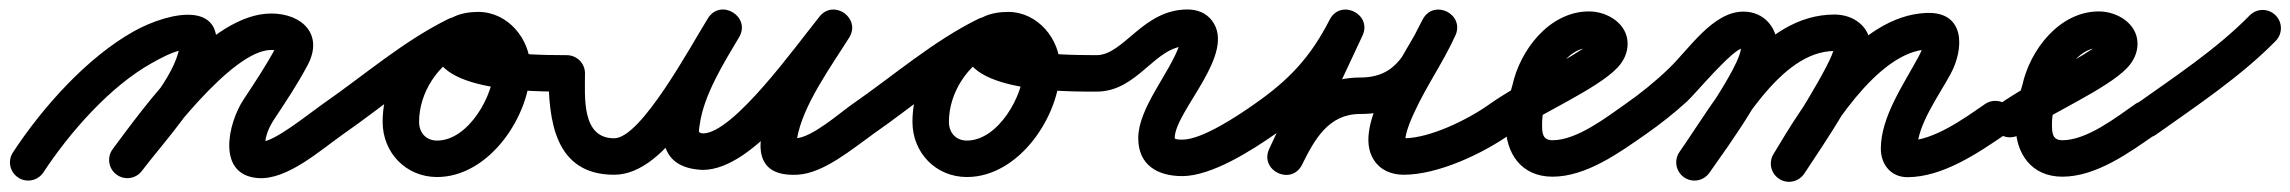

<svg xmlns="http://www.w3.org/2000/svg" viewBox="-58 -322 4712 395"><path d="M31.3 32.6C31.3 32.6 31.3 32.6 31.3 32.6C85.4 -49.6 168.1 -144.2 254.3 -192.2C273.2 -202.8 294.3 -214.3 315.7 -219C317.2 -219.2 318.7 -219.5 320.2 -219.7C321.2 -219.8 323.9 -219.5 323 -219.9C319.7 -221.1 317.6 -222 315 -224.7C306.9 -233.5 313.1 -229.3 308.8 -213.9C291.1 -149.2 216.9 -71.9 174.2 -15.7C161.6 0.8 164.8 24.3 181.3 36.8C197.8 49.4 221.3 46.2 233.8 29.7C233.8 29.7 233.8 29.7 233.8 29.7C284.5 -36.9 359.1 -113.6 381.2 -194.1C417.9 -328 289 -297.5 217.7 -257.8C120.8 -203.7 29.5 -101.1 -31.3 -8.6C-42.7 8.7 -37.9 31.9 -20.6 43.3C-3.3 54.7 19.9 49.9 31.3 32.6ZM234 29.5C234 29.5 234 29.5 234 29.5C275.9 -26.4 418.3 -219.2 500 -219.2C503.9 -219.2 507.7 -219 511.6 -218.4C522.5 -216.9 514.2 -233.8 508.7 -223.3C508.7 -223.3 508.8 -223.4 508.8 -223.4C508.8 -223.5 508.9 -223.5 508.9 -223.5C489.1 -186.3 465.8 -151.8 442.7 -116.6C411.3 -69 386.4 38.5 473.5 44.4C533.1 48.4 600.8 -12.8 648.5 -46.3C665.5 -58.2 669.6 -81.5 657.7 -98.5C645.8 -115.5 622.5 -119.6 605.5 -107.7C605.5 -107.7 605.5 -107.7 605.5 -107.7C577.1 -87.8 504.7 -28.6 478.5 -30.4C475 -30.7 487.9 -22.1 487.8 -25.6C487.3 -42.3 496.3 -61.7 505.3 -75.4C529.8 -112.5 554.3 -149 575.1 -188.5C575.1 -188.5 575.2 -188.5 575.2 -188.6C575.2 -188.6 575.3 -188.7 575.3 -188.7C608.2 -252 562.6 -294.2 500 -294.2C374.5 -294.2 239.2 -102.6 174 -15.5C161.6 1.1 164.9 24.6 181.5 37C198.1 49.4 221.6 46.1 234 29.5Z M596.2 -55.7C607.9 -38.6 631.3 -34.4 648.3 -46.2C729.9 -102.6 808.9 -172.3 897.8 -215.8C920.1 -226.6 923.2 -248.8 915.2 -265.6C907.2 -282.4 888.1 -293.9 865.6 -283.5C784.8 -246 729.2 -160.3 729.2 -71.2C729.2 -7.8 777.3 42.2 841.2 42.2C948.7 42.2 1033.1 -83.9 1033.1 -182.5C1033.1 -241.5 987 -297.5 926 -297.5C891.4 -297.5 854.3 -286.6 841.6 -250.4C841.6 -250.4 841.6 -250.4 841.6 -250.5C841.7 -250.6 841.7 -250.6 841.7 -250.6C798.8 -130.6 1045.9 -133.6 1108 -133.5C1128.7 -133.5 1145.5 -150.2 1145.5 -171C1145.5 -191.7 1128.8 -208.5 1108 -208.5C1058.4 -208.6 1007.3 -209.7 958.4 -218.8C947.5 -220.8 936.6 -223.2 926.1 -226.9C920.7 -228.9 915.5 -231.1 910.8 -234.4C910.6 -234.6 910.4 -234.7 910.2 -234.9C911.9 -230.8 911.1 -236.6 912.4 -229.8C912.6 -228.4 911.8 -224 912.3 -225.4C912.3 -225.4 912.3 -225.4 912.4 -225.5C912.4 -225.6 912.4 -225.6 912.4 -225.6C913.1 -227.5 910.5 -222 909 -220.7C907.5 -219.5 912.4 -221.5 913.4 -221.6C917.6 -222.3 921.8 -222.5 926 -222.5C945.1 -222.5 958.1 -199.9 958.1 -182.5C958.1 -126.1 905.7 -32.8 841.2 -32.8C818.6 -32.8 804.2 -48.9 804.2 -71.2C804.2 -131.2 842.7 -190.2 897.1 -215.4C919.6 -225.9 922.7 -248.2 914.5 -265.3C906.4 -282.3 887.1 -294 864.9 -283.2C772.3 -237.9 690.4 -166.5 605.7 -107.8C588.6 -96.1 584.4 -72.7 596.2 -55.7Z M1070.5 -171C1070.5 -171 1070.5 -171 1070.5 -171C1070.5 -75.3 1082.6 37.5 1205.5 37.5C1317.5 37.5 1407.8 -157.6 1462.1 -244.6C1475.1 -265.6 1465.4 -286 1449.3 -295.8C1433.2 -305.6 1410.6 -304.9 1398 -283.6C1360.1 -219.8 1218.7 20 1386.7 27.5C1386.7 27.5 1387.1 27.5 1387.6 27.5C1388.1 27.5 1388.5 27.5 1388.5 27.5C1495 27 1620.2 -159 1686.4 -240.9C1701.2 -259.2 1692.2 -280 1676.4 -291.3C1660.6 -302.6 1637.9 -304.3 1625.5 -284.4C1595.5 -236.6 1402 47.4 1583.1 37.4C1636.7 34.5 1695.7 -15.9 1738.7 -46.4C1755.6 -58.4 1759.6 -81.8 1747.6 -98.7C1735.6 -115.6 1712.2 -119.6 1695.3 -107.6C1695.3 -107.6 1695.3 -107.6 1695.3 -107.6C1666.5 -87.1 1612.6 -39.3 1578.9 -37.4C1568.9 -36.9 1579.5 -23.3 1581.6 -36.1C1592.8 -104.9 1652.8 -186.7 1689 -244.6C1701.5 -264.5 1693.6 -284.5 1679 -295C1664.3 -305.4 1642.8 -306.3 1628.1 -288C1580.4 -229.1 1451.2 -47.8 1388.2 -47.5C1388.2 -47.5 1388.6 -47.5 1389.1 -47.5C1389.6 -47.5 1390 -47.5 1390 -47.5C1377.3 -48 1379.5 -50.6 1381.6 -66C1389.9 -127 1431.7 -193.4 1462.5 -245.4C1475.1 -266.6 1465.6 -286.8 1449.7 -296.5C1433.8 -306.2 1411.5 -305.3 1398.4 -284.3C1362.6 -226.9 1261.1 -37.5 1205.5 -37.5C1137.9 -37.5 1145.5 -122.9 1145.5 -171C1145.5 -191.7 1128.7 -208.5 1108 -208.5C1087.3 -208.5 1070.5 -191.7 1070.5 -171Z M1686.2 -55.7C1697.9 -38.6 1721.3 -34.4 1738.3 -46.2C1819.9 -102.6 1898.9 -172.3 1987.8 -215.8C2010.1 -226.6 2013.2 -248.8 2005.2 -265.6C1997.2 -282.4 1978.1 -293.9 1955.6 -283.5C1874.8 -246 1819.2 -160.3 1819.2 -71.2C1819.2 -7.8 1867.3 42.2 1931.2 42.2C2038.7 42.2 2123.1 -83.9 2123.1 -182.5C2123.1 -241.5 2077 -297.5 2016 -297.5C1981.4 -297.5 1944.3 -286.6 1931.6 -250.4C1931.6 -250.4 1931.6 -250.4 1931.6 -250.5C1931.7 -250.6 1931.7 -250.6 1931.7 -250.6C1888.8 -130.6 2135.9 -133.6 2198 -133.5C2218.7 -133.5 2235.5 -150.2 2235.5 -171C2235.5 -191.7 2218.8 -208.5 2198 -208.5C2148.4 -208.6 2097.3 -209.7 2048.4 -218.8C2037.5 -220.8 2026.6 -223.2 2016.1 -226.9C2010.7 -228.9 2005.5 -231.1 2000.8 -234.4C2000.6 -234.6 2000.4 -234.7 2000.2 -234.9C2001.9 -230.8 2001.1 -236.6 2002.4 -229.8C2002.6 -228.4 2001.8 -224 2002.3 -225.4C2002.3 -225.4 2002.3 -225.4 2002.4 -225.5C2002.4 -225.6 2002.4 -225.6 2002.4 -225.6C2003.1 -227.5 2000.5 -222 1999 -220.7C1997.5 -219.5 2002.4 -221.5 2003.4 -221.6C2007.6 -222.3 2011.8 -222.5 2016 -222.5C2035.1 -222.5 2048.1 -199.9 2048.1 -182.5C2048.1 -126.1 1995.7 -32.8 1931.2 -32.8C1908.6 -32.8 1894.2 -48.9 1894.2 -71.2C1894.2 -131.2 1932.7 -190.2 1987.1 -215.4C2009.6 -225.9 2012.7 -248.2 2004.5 -265.3C1996.4 -282.3 1977.1 -294 1954.9 -283.2C1862.3 -237.9 1780.4 -166.5 1695.7 -107.8C1678.6 -96.1 1674.4 -72.7 1686.2 -55.7Z M2160.5 -170.9C2160.5 -150.2 2177.4 -133.5 2198.1 -133.5C2283.8 -133.7 2317.1 -227.5 2385 -227.5C2385 -227.5 2379.3 -229.6 2375.4 -234.7C2367.9 -244.3 2377.8 -255.6 2367.8 -227.6C2347.3 -170.4 2283.7 -99.5 2283.7 -37.8C2283.7 18 2323.9 40.3 2374.3 40.3C2434.5 40.3 2517.3 -12.6 2565.5 -46.3C2582.5 -58.2 2586.6 -81.5 2574.7 -98.5C2562.8 -115.5 2539.5 -119.6 2522.5 -107.7C2489.3 -84.4 2415.4 -34.7 2374.3 -34.7C2362.5 -34.7 2358.7 -36.2 2358.7 -37.8C2358.7 -93.5 2487.7 -211.8 2435.1 -280C2422.9 -295.9 2404.4 -302.5 2385 -302.5C2293 -302.5 2254.1 -208.6 2197.9 -208.5C2177.2 -208.5 2160.5 -191.6 2160.5 -170.9Z M2565.4 -46.2C2565.4 -46.2 2565.4 -46.2 2565.4 -46.2C2646.2 -102.4 2699.1 -158.9 2744.4 -247.4C2755.6 -269.3 2743.9 -288.6 2726.9 -297C2709.9 -305.3 2687.4 -302.6 2677 -280.4C2635.8 -192.2 2594.5 -104.1 2553.2 -15.9C2542.8 6.5 2554.2 25.7 2570.9 33.8C2587.7 41.9 2609.8 38.8 2620.8 16.6C2646.1 -34.5 2674.9 -87.5 2740 -87.5C2853.7 -87.5 2887 -156.8 2935.1 -246.8C2946.5 -268.2 2934.7 -287.5 2917.5 -295.9C2900.4 -304.4 2877.9 -302 2867.9 -280C2834.2 -205.9 2721.7 -65.7 2768.3 6.9C2782.1 28.5 2805.2 37.5 2830 37.5C2900.2 37.5 2992.9 -5.9 3049.8 -46.5C3066.6 -58.5 3070.6 -81.9 3058.5 -98.8C3046.5 -115.6 3023.1 -119.6 3006.2 -107.5C3006.2 -107.5 3006.2 -107.5 3006.2 -107.5C2962.6 -76.4 2884 -37.5 2830 -37.5C2823.2 -37.5 2832.3 -26.7 2833 -34.4C2833.2 -36.4 2833.5 -38.4 2833.7 -40.3C2836.9 -58.2 2844.6 -75.7 2852.2 -92C2877.1 -146 2911.7 -195 2936.1 -249C2946.1 -271 2935 -290 2918.6 -298.1C2902.1 -306.2 2880.3 -303.5 2868.9 -282.1C2835.1 -218.9 2819.1 -162.5 2740 -162.5C2642.8 -162.5 2592.5 -95.3 2553.6 -16.6C2542.6 5.5 2554.3 24.8 2571.3 33C2588.3 41.2 2610.7 38.3 2621.2 15.9C2662.4 -72.3 2703.7 -160.4 2745 -248.6C2755.4 -270.8 2744.1 -290 2727.5 -298.2C2710.9 -306.3 2688.8 -303.4 2677.6 -281.6C2637.8 -203.8 2593.5 -157.1 2522.6 -107.8C2505.6 -96 2501.4 -72.6 2513.2 -55.6C2525 -38.6 2548.4 -34.4 2565.4 -46.2Z M2997.2 -55.5C3009.1 -38.6 3032.5 -34.4 3049.5 -46.2C3107.1 -86.4 3227.1 -138.1 3269.2 -182.4C3282.2 -196 3290.5 -212.9 3290.5 -232C3290.5 -273.6 3248.6 -298.5 3211 -298.5C3129.6 -298.5 3068.8 -218.7 3053.3 -145.8C3053.3 -145.7 3053.5 -146.6 3053.7 -147.4C3053.9 -148.2 3054.1 -149 3054.1 -149C3045.7 -121.2 3039.5 -95.4 3039.5 -66C3039.5 -6.4 3071.8 41.5 3136 41.5C3205.5 41.5 3274.2 -8.3 3328.5 -46.3C3345.5 -58.2 3349.6 -81.5 3337.7 -98.5C3325.8 -115.5 3302.5 -119.6 3285.5 -107.7C3285.5 -107.7 3285.5 -107.7 3285.5 -107.7C3246.8 -80.7 3186.4 -33.5 3136 -33.5C3115.5 -33.5 3114.5 -48.1 3114.5 -66C3114.5 -87.8 3119.6 -106.5 3125.9 -127C3125.9 -127.1 3126.1 -127.9 3126.3 -128.6C3126.5 -129.4 3126.7 -130.2 3126.7 -130.2C3134.5 -166.9 3166.9 -223.5 3211 -223.5C3217.4 -223.5 3220.2 -218.4 3217.3 -224.1C3216.8 -225.1 3215.5 -241.9 3215.5 -232C3215.5 -231.6 3215.4 -232.8 3215.8 -234.3C3216.3 -236.2 3217.7 -237 3214.9 -234.2C3210.9 -230 3205.9 -226.6 3201.1 -223.4C3138 -182 3069.1 -151.4 3006.5 -107.8C2989.6 -95.9 2985.4 -72.5 2997.2 -55.5Z M3276.2 -55.6C3288.1 -38.6 3311.4 -34.4 3328.4 -46.2C3358 -66.8 3386.3 -89.3 3413 -113.6C3430.3 -129.4 3507.6 -223.1 3528.6 -223.1C3530.4 -223.1 3527.4 -223.8 3526.6 -224.3C3520 -228.8 3523.7 -224.8 3523.7 -224C3523.7 -187.3 3423 -46.4 3397.2 -9.4C3385.4 7.5 3389.6 30.9 3406.6 42.8C3423.5 54.6 3446.9 50.4 3458.8 33.4C3458.8 33.4 3458.8 33.4 3458.8 33.4C3497.2 -21.6 3598.7 -158.7 3598.7 -224C3598.7 -265.3 3571.4 -298.1 3528.6 -298.1C3465.8 -298.1 3416.8 -220.9 3375.7 -181.5C3347.7 -154.5 3317.5 -130 3285.6 -107.8C3268.6 -95.9 3264.4 -72.6 3276.2 -55.6ZM3458.8 33.4C3458.8 33.4 3458.8 33.4 3458.8 33.4C3517 -50.2 3603.3 -217.1 3716.1 -217.1C3717.7 -217.1 3721.9 -212.5 3717 -220.3C3716.4 -221.3 3715.9 -222.3 3715.6 -223.5C3715.5 -224 3715.3 -225.7 3715.3 -225.1C3715.3 -198.6 3615.4 -42.9 3591.6 -6.5C3580.3 10.9 3585.2 34.1 3602.5 45.4C3619.9 56.7 3643.1 51.8 3654.4 34.5C3654.4 34.5 3654.4 34.5 3654.4 34.5C3690.7 -21.1 3790.3 -163.5 3790.3 -225.1C3790.3 -267.1 3755.5 -292.1 3716.1 -292.1C3565.6 -292.1 3472.9 -118.1 3397.2 -9.4C3385.4 7.5 3389.6 30.9 3406.6 42.8C3423.5 54.6 3446.9 50.4 3458.8 33.4ZM3654.8 33.7C3654.8 33.7 3654.8 33.7 3654.8 33.7C3701.6 -44.6 3802.7 -216.6 3908.3 -220.4C3910.2 -220.5 3903 -229.2 3899.6 -233.3C3898 -235.3 3898.8 -228.3 3898.1 -225.9C3895.8 -218.9 3892.6 -212.2 3889.2 -205.7C3858.7 -149 3811.4 -81.6 3811.4 -16.1C3811.4 16.1 3832.1 42.5 3866 42.5C3938.3 42.5 4011.1 -6.8 4068.3 -46.1C4085.3 -57.8 4089.6 -81.2 4077.9 -98.3C4066.2 -115.3 4042.8 -119.6 4025.7 -107.9C4025.7 -107.9 4025.7 -107.9 4025.7 -107.9C3983.5 -78.8 3920.1 -32.5 3866 -32.5C3866.3 -32.5 3866.6 -32.5 3866.9 -32.5C3873.2 -32 3879.1 -28.2 3882.9 -23.2C3884.1 -21.6 3886.4 -15.8 3886.4 -16.1C3886.4 -65.2 3931.6 -126.2 3955.2 -170.3C3983.1 -222.2 3985.2 -298.2 3905.7 -295.4C3764.5 -290.3 3654.2 -111.7 3590.4 -4.7C3579.8 13.1 3585.6 36.1 3603.4 46.7C3621.2 57.4 3644.2 51.5 3654.8 33.7Z M4046.2 -55.5C4058.1 -38.6 4081.5 -34.4 4098.5 -46.2C4156.1 -86.4 4276.1 -138.1 4318.2 -182.4C4331.2 -196 4339.5 -212.9 4339.5 -232C4339.5 -273.6 4297.6 -298.5 4260 -298.5C4178.6 -298.5 4117.8 -218.7 4102.3 -145.8C4102.3 -145.7 4102.5 -146.6 4102.7 -147.4C4102.9 -148.2 4103.1 -149 4103.1 -149C4094.7 -121.2 4088.5 -95.4 4088.5 -66C4088.5 -6.4 4120.8 41.5 4185 41.5C4254.5 41.5 4323.2 -8.3 4377.5 -46.3C4394.5 -58.2 4398.6 -81.5 4386.7 -98.5C4374.8 -115.5 4351.5 -119.6 4334.5 -107.7C4334.5 -107.7 4334.5 -107.7 4334.5 -107.7C4295.8 -80.7 4235.4 -33.5 4185 -33.5C4164.5 -33.5 4163.5 -48.1 4163.5 -66C4163.5 -87.8 4168.6 -106.5 4174.9 -127C4174.9 -127.1 4175.1 -127.9 4175.3 -128.6C4175.5 -129.4 4175.7 -130.2 4175.7 -130.2C4183.5 -166.9 4215.9 -223.5 4260 -223.5C4266.4 -223.5 4269.2 -218.4 4266.3 -224.1C4265.8 -225.1 4264.5 -241.9 4264.5 -232C4264.5 -231.6 4264.4 -232.8 4264.8 -234.3C4265.3 -236.2 4266.7 -237 4263.9 -234.2C4259.9 -230 4254.9 -226.6 4250.1 -223.4C4187 -182 4118.1 -151.4 4055.5 -107.8C4038.6 -95.9 4034.4 -72.5 4046.2 -55.5Z M4325.4 -53.9C4337.4 -37.1 4360.8 -33.1 4377.7 -45.1C4461.7 -104.8 4551.3 -164.1 4623.7 -237.7C4638.3 -252.5 4638.1 -276.2 4623.3 -290.7C4608.5 -305.3 4584.8 -305.1 4570.3 -290.3C4570.3 -290.3 4570.3 -290.3 4570.3 -290.3C4501 -219.9 4414.6 -163.3 4334.3 -106.2C4317.4 -94.2 4313.4 -70.8 4325.4 -53.9Z"/></svg>

Font: FRB American Cursive Extrabold
Style: Bold Italic
Weight: 800
Italic angle: -25°
Version: Version 2.0;Modular Font Editor K font №1